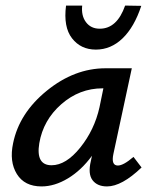

<svg xmlns="http://www.w3.org/2000/svg" viewBox="-20 -663 551 689"><path d="M217 -643H275Q271 -607 288.5 -583.5Q306 -560 338 -560Q400 -560 429 -643L487 -642Q462 -566 420 -525.5Q378 -485 324 -485Q270 -485 238.5 -525.5Q207 -566 217 -643ZM459 -100 488 -62Q417 6 364 6Q329 6 312 -16.5Q295 -39 306 -85L310 -104Q272 -52 224 -23Q176 6 129 6Q68 6 40.5 -38.5Q13 -83 27 -149Q49 -257 148 -337.5Q247 -418 359 -418H453L387 -111Q378 -69 403 -69Q423 -69 459 -100ZM165 -70Q217 -70 268 -133.5Q319 -197 337 -278L351 -346H348Q265 -346 200 -289Q135 -232 121 -149Q108 -70 165 -70Z"/></svg>

Font: EauTestInfant Semibold
Style: Italic
Weight: 600
Italic angle: -12°
Designer: Christian Thalmann (Catharsis Fonts)
Version: Version 0.001;PS 000.001;hotconv 1.0.88;makeotf.lib2.5.64775